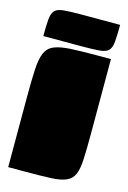

<svg xmlns="http://www.w3.org/2000/svg" viewBox="-110 -754 539 808"><g transform="rotate(15 160.0 -350.0)"><path d="M178 -571H10Q10 -619 12.5 -645.5Q15 -672 26.5 -683.5Q38 -695 65.5 -697.5Q93 -700 143 -700H310Q310 -652 307.5 -625.5Q305 -599 293.5 -587.5Q282 -576 255 -573.5Q228 -571 178 -571ZM10 -306Q10 -379 12.5 -425.5Q15 -472 26 -498Q37 -524 63 -535Q89 -546 135.5 -548.5Q182 -551 255 -551H310V-225Q310 -158 308 -115Q306 -72 296 -48.5Q286 -25 262.5 -14.5Q239 -4 197 -2Q155 0 88 0H10Z"/></g></svg>

Font: Badeen Display
Style: Regular
Weight: 400
Version: Version 1.000; ttfautohint (v1.8.4.7-5d5b)